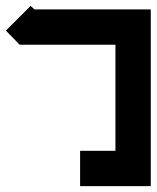

<svg xmlns="http://www.w3.org/2000/svg" viewBox="-32 -512 532 652"><path d="M72 -492 85 -480H480V120H240V0H360V-360H35L-12 -408Z"/></svg>

Font: SOV_raksil
Style: Book
Weight: 400
Version: Version 1.00